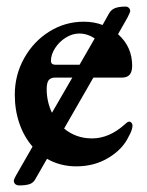

<svg xmlns="http://www.w3.org/2000/svg" viewBox="-20 -492 448 584"><path d="M383 -110Q383 -97 371 -76Q353 -38 310 -12Q267 14 212 14Q163 14 123 -9L88 52Q82 64 70 68Q58 72 39 72Q31 72 26.5 68Q22 64 22 57Q22 54 28 43L79 -46Q53 -76 39 -116.5Q25 -157 25 -204Q25 -264 53.5 -315Q82 -366 130 -396Q178 -426 235 -426Q266 -426 292 -416L311 -450Q318 -463 330.5 -467.5Q343 -472 362 -472Q368 -472 372 -468Q376 -464 376 -458Q376 -455 368 -439L339 -388Q382 -350 382 -292Q382 -274 374.5 -265Q367 -256 351 -256H264L175 -101Q211 -71 260 -71Q312 -71 360 -114Q368 -122 373 -122Q377 -122 380 -118.5Q383 -115 383 -110ZM135 -307Q135 -295 149 -295H219H222L268 -375Q246 -390 221 -390Q200 -390 180 -377.5Q160 -365 147.5 -345.5Q135 -326 135 -307ZM138 -149 200 -256H148Q134 -256 128 -248Q122 -240 122 -221Q122 -183 138 -149Z"/></svg>

Font: EB Garamond SemiBold
Style: Regular
Weight: 600
Designer: Georg Duffner and Octavio Pardo
Foundry: Georg Duffner
Version: Version 1.000